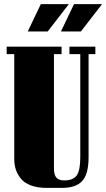

<svg xmlns="http://www.w3.org/2000/svg" viewBox="-20 -894 512 926"><path d="M279.8 12.2H205.1Q161.6 12.2 129.9 0.5Q98.1 -11.2 81.3 -31.7Q64.5 -52.2 56.6 -75.4Q48.8 -98.6 48.8 -126V-632.8H12.2V-668.9H276.9V-632.8H240.2V-80.1Q240.2 -51.3 251.7 -37.6Q263.2 -23.9 290 -23.9Q332 -23.9 349.6 -47.4Q367.2 -70.8 367.2 -136.2V-632.8H314.9V-668.9H439.9V-632.8H407.2V-136.2Q407.2 -54.2 376.5 -21Q345.7 12.2 279.8 12.2ZM113.8 -742.2 176.8 -874H312L210 -742.2ZM273.9 -742.2 336.9 -874H472.2L370.1 -742.2Z"/></svg>

Font: Lletraferida
Style: Heavy
Weight: 900
Designer: Josep Patau Bellart
Foundry: Josep Patau Bellart
Version: Version 1.000